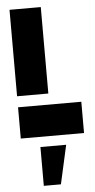

<svg xmlns="http://www.w3.org/2000/svg" viewBox="-63 -737 515 1040"><g transform="rotate(-5 194.5 -217.0)"><path d="M30 -230V-700H200V-230ZM30 0V-170H374V0ZM132 266V55H272L225 266Z"/></g></svg>

Font: Promplate
Style: Bold
Weight: 400
Designer: Evgeny Tarasenko
Foundry: Evgeny Tarasenko
Version: Version 1.000